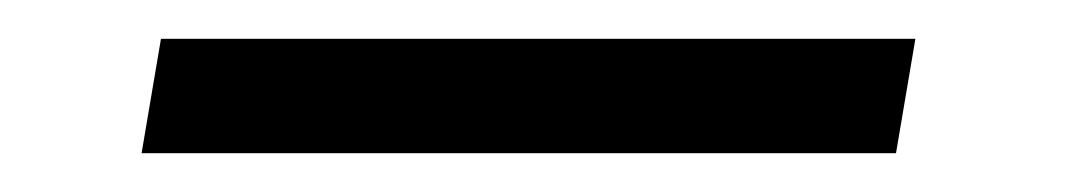

<svg xmlns="http://www.w3.org/2000/svg" viewBox="-20 -340 551 99"><path d="M53 -261 63 -320H452L442 -261Z"/></svg>

Font: DM Sans 20pt Light
Style: Italic
Weight: 300
Italic angle: -10°
Version: Version 4.004;gftools[0.9.30]